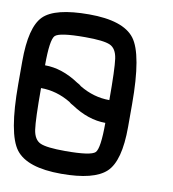

<svg xmlns="http://www.w3.org/2000/svg" viewBox="-93 -957 937 1038"><g transform="rotate(10 375.0 -437.5)"><path d="M312.5 0Q125 0 62.5 -82Q0 -164.1 0 -437.5V-562.5Q0 -750 62.5 -812.5Q125 -875 312.5 -875Q500 -875 562.5 -793Q625 -710.9 625 -437.5V-312.5Q625 -125 558.6 -62.5Q492.2 0 312.5 0ZM500 -312.5Q406.2 -312.5 312.5 -375Q296.9 -382.8 289.1 -390.6Q210.9 -437.5 125 -437.5Q125 -265.6 132.8 -210.9Q140.6 -156.2 175.8 -140.6Q210.9 -125 312.5 -125Q453.1 -125 476.6 -148.4Q500 -171.9 500 -312.5ZM312.5 -750Q171.9 -750 148.4 -726.6Q125 -703.1 125 -562.5Q218.8 -562.5 312.5 -500Q328.1 -492.2 335.9 -484.4Q414.1 -437.5 500 -437.5Q500 -609.4 492.2 -664.1Q484.4 -718.8 449.2 -734.4Q414.1 -750 312.5 -750Z"/></g></svg>

Font: CraftyPE
Style: Regular
Weight: 400
Designer: Erek Butcher
Foundry: Haunted Coop
Version: Version 0.018;April 4, 2024;FontCreator 15.0.0.2962 64-bit